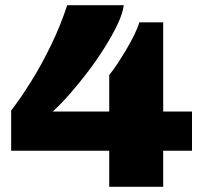

<svg xmlns="http://www.w3.org/2000/svg" viewBox="-20 -720 783 740"><path d="M401 0V-139H23V-294Q60 -342 100.5 -407Q141 -472 177.5 -547.5Q214 -623 239 -700H457Q453 -668 433 -626Q413 -584 383.5 -537Q354 -490 319.5 -444.5Q285 -399 250 -359Q215 -319 183 -290H401V-431Q416 -449 433 -475Q450 -501 467 -529.5Q484 -558 497.5 -585.5Q511 -613 517 -634H609V-290H720V-139H609V0Z"/></svg>

Font: Archivo SemiBold SemiExpanded Black
Style: Regular
Weight: 900
Width: 6
Version: Version 2.001